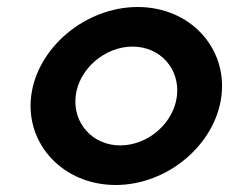

<svg xmlns="http://www.w3.org/2000/svg" viewBox="-20 -515 664 548"><path d="M196 -241C205 -318 279 -382 358 -382C438 -382 494 -318 485 -241C476 -164 403 -100 323 -100C244 -100 187 -164 196 -241ZM69 -241C52 -103 161 13 310 13C459 13 595 -103 612 -241C629 -379 522 -495 373 -495C224 -495 86 -379 69 -241Z"/></svg>

Font: Bluebird
Style: Obl
Weight: 400
Designer: Jasper
Foundry: Cannot Into Space Fonts
Version: Version 0.98